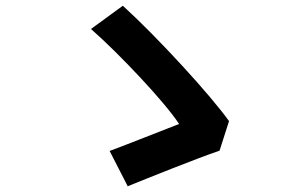

<svg xmlns="http://www.w3.org/2000/svg" viewBox="-20 -684 1040 669"><path d="M745 -159 778 -262C714 -352 531 -552 408 -664L297 -583C393 -499 554 -329 604 -252C547 -230 424 -181 362 -158L425 -35C499 -65 663 -131 745 -159Z"/></svg>

Font: Noto Sans CJK SC
Style: Bold
Weight: 700
Designer: Ryoko NISHIZUKA 西塚涼子 (kana, bopomofo & ideographs); Paul D. Hunt (Latin, Greek & Cyrillic); Sandoll Communications 산돌커뮤니
Foundry: Adobe
Version: Version 2.004;hotconv 1.0.118;makeotfexe 2.5.65603